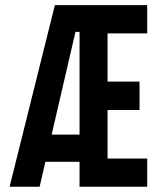

<svg xmlns="http://www.w3.org/2000/svg" viewBox="-20 -713 626 733"><path d="M16.6 0 189.5 -693.4H542V-585.4H390.6V-401.4H512.7V-293H390.6V-107.9H542V0H283.7V-95.2H153.3L131.3 0ZM177.2 -199.2H283.7V-591.3H268.1Z"/></svg>

Font: Cascadia Code SemiBold
Style: Regular
Weight: 600
Monospace: yes
Designer: Aaron Bell
Foundry: Saja Typeworks
Version: Version 2404.023; ttfautohint (v1.8.4)